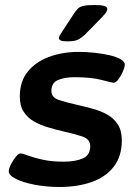

<svg xmlns="http://www.w3.org/2000/svg" viewBox="-20 -738 556 766"><path d="M217 8Q166 8 118.5 -1Q71 -10 42 -25Q13 -40 15 -58Q16 -68 24.5 -84Q33 -100 43.5 -113Q54 -126 62 -126Q69 -126 91.5 -117.5Q114 -109 150 -101Q186 -93 234 -93Q281 -93 310.5 -106Q340 -119 340 -155Q340 -183 308.5 -193.5Q277 -204 232 -214Q202 -221 171.5 -230Q141 -239 115.5 -253.5Q90 -268 74.5 -292Q59 -316 59 -353Q59 -413 90.5 -452Q122 -491 175.5 -511Q229 -531 294 -531Q324 -531 357 -527.5Q390 -524 418 -517.5Q446 -511 462.5 -501Q479 -491 478 -478Q477 -468 469.5 -451Q462 -434 452 -421Q442 -408 434 -408Q426 -408 385.5 -419Q345 -430 277 -430Q239 -430 212 -419Q185 -408 185 -375Q185 -349 215.5 -339Q246 -329 291 -319Q321 -312 352 -303.5Q383 -295 408.5 -280.5Q434 -266 450 -241.5Q466 -217 466 -178Q466 -114 433.5 -72.5Q401 -31 345 -11.5Q289 8 217 8ZM248 -573Q230 -573 222.5 -576.5Q215 -580 215 -586Q215 -592 219.5 -598.5Q224 -605 230 -615L276 -685Q284 -697 291 -704Q298 -711 313 -714.5Q328 -718 358 -718Q408 -718 408 -703Q408 -694 399 -683Q390 -672 375 -657L320 -601Q304 -586 290.5 -579.5Q277 -573 248 -573Z"/></svg>

Font: Asap Expanded Expanded SemiBold
Style: Italic
Weight: 600
Width: 7
Italic angle: -6°
Designer: Pablo Cosgaya
Foundry: Omnibus-Type
Version: Version 3.001; ttfautohint (v1.8.4.7-5d5b)